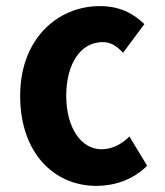

<svg xmlns="http://www.w3.org/2000/svg" viewBox="-20 -595 540 629"><path d="M296 14C353 14 415 -5 462 -52L404 -148C378 -122 347 -106 312 -106C247 -106 197 -175 197 -281C197 -386 244 -457 316 -457C342 -457 361 -446 383 -422L453 -516C416 -552 371 -575 307 -575C169 -575 46 -468 46 -281C46 -95 156 14 296 14Z"/></svg>

Font: Noto Sans Mono CJK SC
Style: Bold
Weight: 700
Designer: Ryoko NISHIZUKA 西塚涼子 (kana, bopomofo & ideographs); Paul D. Hunt (Latin, Greek & Cyrillic); Sandoll Communications 산돌커뮤니
Foundry: Adobe
Version: Version 2.004;hotconv 1.0.118;makeotfexe 2.5.65603